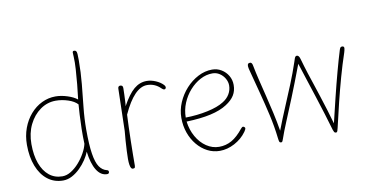

<svg xmlns="http://www.w3.org/2000/svg" viewBox="-79 -1032 2419 1264"><g transform="rotate(-10 1131.0 -400.0)"><path d="M462 -780Q462 -793 461 -801.5Q460 -810 462 -814.5Q464 -819 471 -819Q480 -819 484.5 -813.5Q489 -808 490 -793.5Q491 -779 491 -753Q491 -671 483.5 -593.5Q476 -516 468 -441.5Q460 -367 460 -293Q460 -192 469.5 -131.5Q479 -71 498.5 -42.5Q518 -14 548 -7Q559 -5 559 6Q559 12 555.5 15.5Q552 19 545 19Q503 19 475.5 -25Q448 -69 438 -150Q429 -126 410.5 -98Q392 -70 367 -45.5Q342 -21 313 -5.5Q284 10 253 10Q194 10 150 -24Q106 -58 82 -119.5Q58 -181 58 -262Q58 -322 77 -373.5Q96 -425 129.5 -463.5Q163 -502 206.5 -523Q250 -544 298 -544Q336 -544 377.5 -530.5Q419 -517 442 -498Q448 -545 453 -597Q458 -649 461 -697.5Q464 -746 462 -780ZM88 -262Q88 -187 108 -132.5Q128 -78 165 -48Q202 -18 253 -18Q282 -18 311 -36Q340 -54 365 -82.5Q390 -111 408 -143.5Q426 -176 432 -204Q430 -253 431 -304Q432 -355 434.5 -398.5Q437 -442 439 -466Q418 -489 377 -502.5Q336 -516 295 -516Q238 -516 191 -482.5Q144 -449 116 -392Q88 -335 88 -262Z M715 -522Q715 -531 719 -535.5Q723 -540 730 -540Q739 -540 743.5 -535.5Q748 -531 748 -521Q748 -505 747 -480Q746 -455 745 -432.5Q744 -410 742 -400Q783 -475 821.5 -507.5Q860 -540 907 -540Q936 -540 966.5 -527Q997 -514 1016 -494Q1020 -490 1022 -486Q1024 -482 1024 -478Q1024 -473 1021 -469Q1018 -465 1013 -465Q1009 -465 1005 -467Q1001 -469 995 -475Q976 -494 953.5 -503.5Q931 -513 905 -513Q862 -513 821.5 -471Q781 -429 742 -344Q740 -308 738.5 -262Q737 -216 736 -168Q735 -120 734.5 -77.5Q734 -35 734 -5Q734 2 732.5 6Q731 10 727.5 11.5Q724 13 718 13Q711 13 706.5 5.5Q702 -2 699.5 -17.5Q697 -33 697 -56Q697 -76 698.5 -108.5Q700 -141 702.5 -176.5Q705 -212 708 -241Z M1303 -3Q1259 -3 1220.5 -23Q1182 -43 1152.5 -78.5Q1123 -114 1106.5 -160.5Q1090 -207 1090 -260Q1090 -313 1111.5 -363Q1133 -413 1169 -452.5Q1205 -492 1250.5 -515.5Q1296 -539 1344 -539Q1378 -539 1406 -522Q1434 -505 1450.5 -477Q1467 -449 1467 -415Q1467 -376 1449 -346.5Q1431 -317 1392 -292Q1349 -264 1282 -249Q1215 -234 1120 -231Q1127 -175 1153 -129Q1179 -83 1218.5 -56.5Q1258 -30 1303 -30Q1349 -30 1387.5 -52Q1426 -74 1465 -123Q1470 -128 1472.5 -130.5Q1475 -133 1479 -133Q1483 -133 1486 -131Q1489 -129 1491 -126.5Q1493 -124 1493 -120Q1493 -117 1490.5 -112Q1488 -107 1482 -98Q1451 -55 1402 -29Q1353 -3 1303 -3ZM1119 -258Q1196 -259 1266 -274Q1336 -289 1375 -314Q1405 -332 1421 -359Q1437 -386 1437 -417Q1437 -441 1424 -463.5Q1411 -486 1389.5 -500Q1368 -514 1342 -514Q1300 -514 1260.5 -493Q1221 -472 1189 -436Q1157 -400 1138 -354Q1119 -308 1119 -258Z M2076 11Q2068 11 2064.5 5Q2061 -1 2058 -10Q2043 -63 2024 -123.5Q2005 -184 1985 -246.5Q1965 -309 1945.5 -368Q1926 -427 1910 -478Q1863 -353 1827 -264.5Q1791 -176 1765.5 -115Q1740 -54 1725 -10Q1722 -2 1720 3Q1718 8 1715.5 10Q1713 12 1709 12Q1701 12 1698 5.5Q1695 -1 1693 -20Q1684 -99 1666 -178Q1648 -257 1627.5 -335Q1607 -413 1587 -489Q1585 -497 1583 -505Q1581 -513 1581 -520Q1581 -531 1585 -535.5Q1589 -540 1599 -540Q1604 -540 1608.5 -535Q1613 -530 1615 -518Q1624 -471 1637 -417.5Q1650 -364 1664.5 -305.5Q1679 -247 1692.5 -186.5Q1706 -126 1716 -65Q1744 -138 1774.5 -210Q1805 -282 1834 -353Q1863 -424 1886 -493Q1891 -509 1894 -517Q1897 -525 1900.5 -528.5Q1904 -532 1910 -532Q1915 -532 1920.5 -527Q1926 -522 1930 -508Q1938 -480 1945.5 -455Q1953 -430 1961 -405Q1971 -375 1985 -332.5Q1999 -290 2015 -241Q2031 -192 2046 -143Q2061 -94 2073 -51Q2092 -131 2113 -217Q2134 -303 2155.5 -382.5Q2177 -462 2195 -520Q2199 -532 2202.5 -536Q2206 -540 2214 -540Q2219 -540 2223 -537.5Q2227 -535 2227 -527Q2227 -523 2225 -514Q2223 -505 2221 -499Q2195 -422 2173 -343Q2151 -264 2131 -183Q2111 -102 2092 -18Q2089 -4 2086 3.5Q2083 11 2076 11Z"/></g></svg>

Font: Playpen Sans Thin
Style: Regular
Weight: 250
Designer: Laura Meseguer, Veronika Burian, José Scaglione
Foundry: TypeTogether
Version: Version 1.001